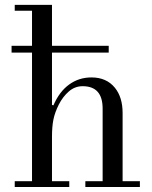

<svg xmlns="http://www.w3.org/2000/svg" viewBox="-20 -750 610 770"><path d="M26.4 -539.1V-566.4H108.4V-707H39.1V-730.5H188.5V-566.4H416V-539.1H188.5V-329.1L194.3 -327.6Q217.8 -382.3 257.1 -410.9Q296.4 -439.5 346.7 -439.5Q407.2 -439.5 440.9 -397.9Q471.7 -359.9 471.7 -296.9V-23.4H541V0H322.3V-23.4H391.6V-314.5Q391.6 -404.3 311.5 -404.3Q280.3 -404.3 256.1 -383.3Q231.9 -362.3 215.8 -330.6Q199.7 -298.3 194.1 -270Q188.5 -241.7 188.5 -201.2V-23.4H257.8V0H39.1V-23.4H108.4V-539.1Z"/></svg>

Font: Theano Didot
Style: Regular
Weight: 400
Designer: Alexey Kryukov
Version: Version 2.0